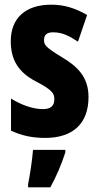

<svg xmlns="http://www.w3.org/2000/svg" viewBox="-20 -579 421 820"><path d="M358 -165C358 -252 308 -297 244 -335C175 -377 168 -387 168 -408C168 -431 181 -441 207 -441C249 -441 279 -423 313 -401L352 -515C300 -545 253 -559 199 -559C89 -559 26 -502 26 -403C26 -322 60 -270 132 -232C210 -192 212 -176 212 -154C212 -127 196 -113 164 -113C114 -113 65 -135 27 -158V-21C74 1 120 10 173 10C287 10 358 -47 358 -165ZM259 72V61H121C118 103 107 173 100 208V221H195C221 174 243 122 259 72Z"/></svg>

Font: Noto Sans Kannada ExtraCondensed ExtraBold
Style: Regular
Weight: 800
Width: 2
Designer: Jelle Bosma - Monotype Design Team
Foundry: Monotype Imaging Inc.
Version: Version 2.005